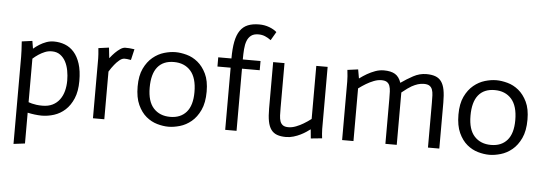

<svg xmlns="http://www.w3.org/2000/svg" viewBox="-58 -939 3812 1348"><g transform="rotate(5 1848.5 -265.0)"><path d="M73 -387Q73 -423 68 -494L142 -504L151 -450Q171 -467 192.5 -480.5Q214 -494 239.5 -503.5Q265 -513 294 -513Q335 -513 371.5 -499Q408 -485 435.5 -454Q463 -423 479 -373.5Q495 -324 495 -252Q495 -179 473.5 -128.5Q452 -78 417.5 -46.5Q383 -15 339.5 -1Q296 13 251 13Q203 12 153 1V218L73 228ZM251 -57Q293 -57 323 -72Q353 -87 372.5 -113.5Q392 -140 401 -174.5Q410 -209 410 -248Q410 -283 403.5 -318Q397 -353 382.5 -380.5Q368 -408 344 -425.5Q320 -443 285 -443Q259 -443 236 -433.5Q213 -424 192.5 -410.5Q172 -397 153 -380V-73Q164 -69 177.5 -65.5Q191 -62 209.5 -59.5Q228 -57 251 -57Z M613 -422Q613 -445 608 -494L682 -504L690 -431H691Q709 -454 726 -471Q743 -488 761.5 -500.5Q780 -513 797 -513Q820 -514 861 -508L843 -431Q810 -437 797 -436Q780 -436 761 -420Q742 -404 728 -386Q710 -364 693 -336V0H613Z M991 -249Q991 -152 1034.5 -104.5Q1078 -57 1152 -57Q1225 -57 1266 -104Q1307 -151 1307 -245Q1307 -345 1263.5 -394Q1220 -443 1145 -443Q1070 -443 1030.5 -394.5Q991 -346 991 -249ZM906 -250Q906 -326 930 -376.5Q954 -427 991 -457.5Q1028 -488 1070.5 -500.5Q1113 -513 1151 -513Q1187 -513 1229.5 -501.5Q1272 -490 1308 -460.5Q1344 -431 1368 -381.5Q1392 -332 1392 -256Q1392 -177 1367.5 -125Q1343 -73 1306 -42.5Q1269 -12 1226 0.5Q1183 13 1146 13Q1108 13 1066 1Q1024 -11 988.5 -40.5Q953 -70 929.5 -121Q906 -172 906 -250Z M1545 -438H1452V-503H1545Q1545 -573 1554.5 -621.5Q1564 -670 1585 -700.5Q1606 -731 1639 -744.5Q1672 -758 1719 -758Q1757 -758 1790 -745.5Q1823 -733 1843 -715L1808 -655Q1788 -670 1766.5 -679Q1745 -688 1720 -688Q1687 -688 1668 -673.5Q1649 -659 1639.5 -634Q1630 -609 1627.5 -575.5Q1625 -542 1625 -503H1750V-438H1625V0H1545Z M2143 -55H2141Q2132 -48 2115 -36.5Q2098 -25 2076 -14Q2054 -3 2027.5 5Q2001 13 1974 13Q1937 13 1911 3.5Q1885 -6 1869 -28Q1853 -50 1846 -86Q1839 -122 1839 -176V-503H1919V-188Q1919 -158 1920 -134Q1921 -110 1927 -93Q1933 -76 1946.5 -66.5Q1960 -57 1985 -57Q2011 -57 2039 -68Q2067 -79 2090 -93Q2117 -109 2143 -129V-503H2223V-65Q2224 -29 2228 0L2149 8Z M2369 -412Q2369 -446 2363 -494L2438 -504L2449 -441Q2476 -461 2502 -476Q2528 -491 2558 -502Q2588 -513 2619 -513Q2669 -513 2698 -495.5Q2727 -478 2741 -436Q2782 -465 2826.5 -489Q2871 -513 2919 -513Q2956 -513 2982 -503.5Q3008 -494 3024 -472Q3040 -450 3047 -414Q3054 -378 3054 -324V0H2974V-315Q2974 -345 2973 -368.5Q2972 -392 2966 -408.5Q2960 -425 2946.5 -434Q2933 -443 2908 -443Q2885 -443 2864.5 -436.5Q2844 -430 2822 -418Q2800 -406 2754 -369V0H2674V-315Q2674 -345 2673 -368.5Q2672 -392 2666 -408.5Q2660 -425 2646.5 -434Q2633 -443 2608 -443Q2582 -443 2554 -432Q2526 -421 2501 -406Q2476 -391 2449 -371V0H2369Z M3252 -249Q3252 -152 3295.5 -104.5Q3339 -57 3413 -57Q3486 -57 3527 -104Q3568 -151 3568 -245Q3568 -345 3524.5 -394Q3481 -443 3406 -443Q3331 -443 3291.5 -394.5Q3252 -346 3252 -249ZM3167 -250Q3167 -326 3191 -376.5Q3215 -427 3252 -457.5Q3289 -488 3331.5 -500.5Q3374 -513 3412 -513Q3448 -513 3490.5 -501.5Q3533 -490 3569 -460.5Q3605 -431 3629 -381.5Q3653 -332 3653 -256Q3653 -177 3628.5 -125Q3604 -73 3567 -42.5Q3530 -12 3487 0.5Q3444 13 3407 13Q3369 13 3327 1Q3285 -11 3249.5 -40.5Q3214 -70 3190.5 -121Q3167 -172 3167 -250Z"/></g></svg>

Font: Actor
Style: Regular
Weight: 400
Designer: Thomas Junold
Foundry: Thomas Junold
Version: Version 1.001